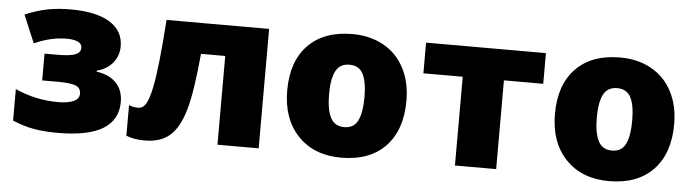

<svg xmlns="http://www.w3.org/2000/svg" viewBox="-41 -719 3200 886"><g transform="rotate(5 1559.5 -276.5)"><path d="M212.9 -349.1Q270 -349.1 294.9 -358.9Q319.8 -368.7 319.8 -390.1Q319.8 -426.8 247.1 -426.8Q176.3 -426.8 99.1 -392.1L44.9 -521Q104 -545.4 152.1 -554.2Q200.2 -563 254.9 -563Q373.5 -563 436.8 -524.2Q500 -485.4 500 -413.1Q500 -368.7 472.9 -336.2Q445.8 -303.7 399.9 -292V-287.1Q458.5 -279.3 490.7 -245.6Q522.9 -211.9 522.9 -157.2Q522.9 9.8 246.1 9.8Q185.1 9.8 137.5 2Q89.8 -5.9 35.2 -28.8V-174.8Q129.4 -131.8 234.9 -131.8Q280.3 -131.8 306.2 -143.6Q332 -155.3 332 -179.2Q332 -205.6 308.8 -215.3Q285.6 -225.1 225.1 -225.1H152.8V-349.1Z M1175.3 0H984.4V-411.1H872.1Q856 -232.9 831.5 -149.2Q807.1 -65.4 764.2 -27.8Q721.2 9.8 648.4 9.8Q597.7 9.8 562 -4.9V-147Q578.1 -138.2 605 -138.2Q627 -138.2 640.6 -160.9Q654.3 -183.6 664.8 -233.4Q675.3 -283.2 683.8 -361.3Q692.4 -439.5 700.2 -553.2H1175.3Z M1835.4 -277.8Q1835.4 -142.1 1762.5 -66.2Q1689.5 9.8 1558.1 9.8Q1432.1 9.8 1357.7 -67.9Q1283.2 -145.5 1283.2 -277.8Q1283.2 -413.1 1356.2 -488Q1429.2 -563 1561 -563Q1642.6 -563 1705.1 -528.3Q1767.6 -493.7 1801.5 -429Q1835.4 -364.3 1835.4 -277.8ZM1477.1 -277.8Q1477.1 -206.5 1496.1 -169.2Q1515.1 -131.8 1560.1 -131.8Q1604.5 -131.8 1622.8 -169.2Q1641.1 -206.5 1641.1 -277.8Q1641.1 -348.6 1622.6 -384.8Q1604 -420.9 1559.1 -420.9Q1515.1 -420.9 1496.1 -385Q1477.1 -349.1 1477.1 -277.8Z M2457.5 -411.1H2275.4V0H2084.5V-411.1H1902.3V-553.2H2457.5Z M3075.7 -277.8Q3075.7 -142.1 3002.7 -66.2Q2929.7 9.8 2798.3 9.8Q2672.4 9.8 2597.9 -67.9Q2523.4 -145.5 2523.4 -277.8Q2523.4 -413.1 2596.4 -488Q2669.4 -563 2801.3 -563Q2882.8 -563 2945.3 -528.3Q3007.8 -493.7 3041.7 -429Q3075.7 -364.3 3075.7 -277.8ZM2717.3 -277.8Q2717.3 -206.5 2736.3 -169.2Q2755.4 -131.8 2800.3 -131.8Q2844.7 -131.8 2863 -169.2Q2881.3 -206.5 2881.3 -277.8Q2881.3 -348.6 2862.8 -384.8Q2844.2 -420.9 2799.3 -420.9Q2755.4 -420.9 2736.3 -385Q2717.3 -349.1 2717.3 -277.8Z"/></g></svg>

Font: OpenSans-ExtraBold
Style: Regular
Weight: 800
Foundry: Ascender Corporation
Version: Version 1.10